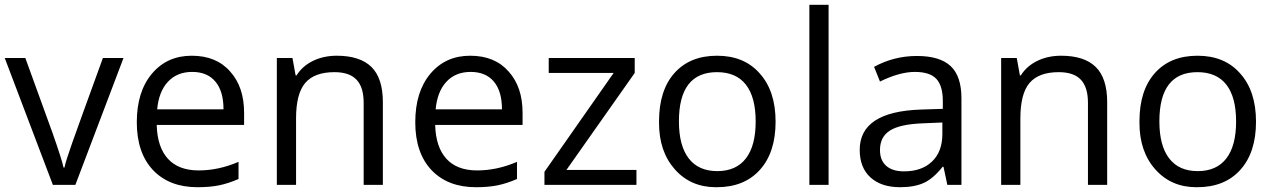

<svg xmlns="http://www.w3.org/2000/svg" viewBox="-20 -780 5375 810"><path d="M297.9 0H203.1L0 -535.2H86.9L202.1 -217.8Q242.2 -103.5 248 -73.2H252Q256.8 -98.6 284.7 -177.5Q312.5 -256.3 414.1 -535.2H501Z M813 9.8Q694.3 9.8 625.5 -62.5Q557.1 -135.3 557.1 -264.2Q557.1 -393.1 620.8 -469Q684.6 -544.9 788.8 -544.9Q893.1 -544.9 951.2 -478Q1009.8 -413.1 1009.8 -304.2V-252.9H641.1Q643.6 -159.2 688.5 -110.1Q733.4 -61 817.9 -61Q902.3 -61 986.3 -97.2V-24.9Q943.8 -6.3 905 1.7Q866.2 9.8 813 9.8ZM922.9 -318.8Q922.9 -395 888.7 -435.8Q854.5 -476.6 790.8 -476.6Q727.1 -476.6 688.5 -435.1Q649.9 -393.6 643.1 -318.8Z M1400.9 -544.9Q1498.5 -544.9 1546.9 -497.6Q1595.2 -450.2 1595.2 -349.1V0H1514.2V-346.2Q1514.2 -412.1 1484.1 -443.8Q1454.1 -475.6 1391.1 -475.6Q1306.6 -475.6 1267.8 -430.2Q1229 -384.8 1229 -280.8V0H1147.9V-535.2H1213.9L1227.1 -461.9H1231Q1255.9 -501.5 1300.5 -523.2Q1345.2 -544.9 1400.9 -544.9Z M1987.8 9.8Q1869.1 9.8 1800.3 -62.5Q1731.9 -135.3 1731.9 -264.2Q1731.9 -393.1 1795.7 -469Q1859.4 -544.9 1963.6 -544.9Q2067.9 -544.9 2126 -478Q2184.6 -413.1 2184.6 -304.2V-252.9H1815.9Q1818.4 -159.2 1863.3 -110.1Q1908.2 -61 1992.7 -61Q2077.1 -61 2161.1 -97.2V-24.9Q2118.7 -6.3 2079.8 1.7Q2041 9.8 1987.8 9.8ZM2097.7 -318.8Q2097.7 -395 2063.5 -435.8Q2029.3 -476.6 1965.6 -476.6Q1901.9 -476.6 1863.3 -435.1Q1824.7 -393.6 1817.9 -318.8Z M2665 -63V0H2276.9V-55.2L2568.8 -472.2H2294.9V-535.2H2657.7V-472.2L2369.6 -63Z M2760.3 -268.1Q2760.3 -398.9 2825.4 -471.9Q2890.6 -544.9 3005.1 -544.9Q3119.6 -544.9 3185.1 -470.2Q3252 -396 3252 -266.6Q3252 -137.2 3186 -63.7Q3120.1 9.8 3003.9 9.8Q3002 9.8 3000 9.8Q2894 9.8 2827.1 -65.4Q2760.3 -140.6 2760.3 -261.2Q2760.3 -264.6 2760.3 -268.1ZM3004.9 -475.6Q2844.2 -475.6 2844.2 -268.1Q2844.2 -165.5 2885.5 -111.8Q2926.8 -58.1 3006.1 -58.1Q3085.4 -58.1 3126.7 -111.6Q3168 -165 3168 -267.6Q3168 -370.1 3126.7 -422.9Q3085.4 -475.6 3004.9 -475.6Z M3475.6 0H3394.5V-759.8H3475.6Z M3667.5 -498Q3751.5 -543.9 3848.1 -543.9Q3944.8 -543.9 3990.5 -501.2Q4036.1 -458.5 4036.1 -365.2V0H3976.6L3960.4 -76.2H3956.5Q3916.5 -25.9 3876.7 -8.1Q3836.9 9.8 3777.3 9.8Q3697.8 9.8 3652.3 -31.5Q3606.9 -72.8 3606.9 -147.9Q3606.9 -309.6 3866.7 -317.9L3957.5 -320.8V-354Q3957.5 -417.5 3930.4 -447Q3903.3 -476.6 3839.4 -476.6Q3775.4 -476.6 3692.4 -436ZM3692.4 -147Q3692.4 -103.5 3718.8 -80.3Q3745.1 -57.1 3793.5 -57.1Q3869.1 -57.1 3912.4 -98.9Q3955.6 -140.6 3955.6 -214.8V-263.2L3874.5 -259.8Q3777.8 -256.3 3735.1 -229.7Q3692.4 -203.1 3692.4 -147Z M4456.5 -544.9Q4554.2 -544.9 4602.5 -497.6Q4650.9 -450.2 4650.9 -349.1V0H4569.8V-346.2Q4569.8 -412.1 4539.8 -443.8Q4509.8 -475.6 4446.8 -475.6Q4362.3 -475.6 4323.5 -430.2Q4284.7 -384.8 4284.7 -280.8V0H4203.6V-535.2H4269.5L4282.7 -461.9H4286.6Q4311.5 -501.5 4356.2 -523.2Q4400.9 -544.9 4456.5 -544.9Z M4787.1 -268.1Q4787.1 -398.9 4852.3 -471.9Q4917.5 -544.9 5032 -544.9Q5146.5 -544.9 5211.9 -470.2Q5278.8 -396 5278.8 -266.6Q5278.8 -137.2 5212.9 -63.7Q5147 9.8 5030.8 9.8Q5028.8 9.8 5026.9 9.8Q4920.9 9.8 4854 -65.4Q4787.1 -140.6 4787.1 -261.2Q4787.1 -264.6 4787.1 -268.1ZM5031.7 -475.6Q4871.1 -475.6 4871.1 -268.1Q4871.1 -165.5 4912.4 -111.8Q4953.6 -58.1 5033 -58.1Q5112.3 -58.1 5153.6 -111.6Q5194.8 -165 5194.8 -267.6Q5194.8 -370.1 5153.6 -422.9Q5112.3 -475.6 5031.7 -475.6Z"/></svg>

Font: Open Sans Hebrew
Style: Regular
Weight: 400
Foundry: Ascender Corporation, Yanek Iontef
Version: Version 2.001;PS 002.001;hotconv 1.0.70;makeotf.lib2.5.58329